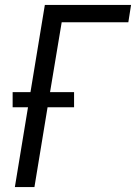

<svg xmlns="http://www.w3.org/2000/svg" viewBox="-20 -755 549 775"><path d="M40 0 93 -322H31V-383H103L161 -735H509L498 -665H229L182 -383H279V-322H172L119 0Z"/></svg>

Font: Iosevka Oblique
Style: Regular
Weight: 400
Italic angle: -9°
Monospace: yes
Designer: Belleve Invis
Foundry: Belleve Invis
Version: Version 32.5.0; ttfautohint (v1.8.4)